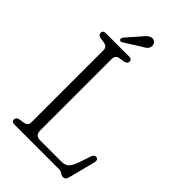

<svg xmlns="http://www.w3.org/2000/svg" viewBox="-262 -942 1040 1040"><g transform="rotate(45 258.0 -421.5)"><path d="M234.5 -661.5 200 -656Q176 -650.5 176 -624V-75Q176 -38 214.5 -38H379.5Q404.5 -38 419.5 -52.5Q434.5 -67 449 -109.5L469.5 -170.5Q477 -192 493.5 -189.5Q511.5 -185.5 506 -162.5L466.5 -8.5Q460.5 15.5 442.5 15.5Q430.5 15.5 420.5 7.8Q410.5 0 397.5 0H55Q33 0 33 -18Q33 -34 52.5 -38.5L87 -44Q111 -49 111 -76V-624Q111 -651 87 -656L52.5 -661.5Q33 -666 33 -682Q33 -700 55 -700H232.5Q254.5 -700 254.5 -682Q254.5 -666.5 234.5 -661.5ZM207 -828Q235 -864.5 260 -858.5Q272 -855.5 277.8 -844Q283.5 -832.5 280.5 -821Q276.5 -807.5 267.2 -800.5Q258 -793.5 242.5 -785L151.5 -727.5Q141 -722 134.5 -730Q131 -734.5 132.8 -739.5Q134.5 -744.5 138 -749.5Z"/></g></svg>

Font: Fraunces 144pt S100 Light
Style: Regular
Weight: 300
Version: Version 1.000; ttfautohint (v1.8.3)